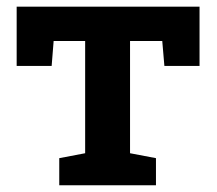

<svg xmlns="http://www.w3.org/2000/svg" viewBox="-20 -548 641 568"><path d="M155.3 0V-80.1L231.9 -94.7V-426.8H138.7L132.8 -353H29.3V-528.3H570.3V-353H466.3L460 -426.8H364.7V-94.7L441.4 -80.1V0Z"/></svg>

Font: Roboto Slab SemiBold
Style: Regular
Weight: 600
Designer: Google
Version: Version 2.001; ttfautohint (v1.8.3)